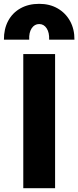

<svg xmlns="http://www.w3.org/2000/svg" viewBox="-39 -982 408 1002"><path d="M82.5 0V-700H248.5V0ZM-18.5 -775Q-19 -830.5 3.5 -872.8Q26 -915 67.8 -938.5Q109.5 -962 165.5 -962Q220.5 -962 262 -938Q303.5 -914 326.8 -871.8Q350 -829.5 349.5 -775H217.5Q219 -812 204.5 -834.2Q190 -856.5 165.5 -856.5Q141 -856.5 126.2 -834.2Q111.5 -812 113.5 -775Z"/></svg>

Font: Geologica
Style: Bold
Weight: 700
Designer: Sindre Bremnes, Frode Helland
Foundry: Monokrom Skriftforlag AS
Version: Version 1.010; ttfautohint (v1.8.4.7-5d5b);gftools[0.9.28]